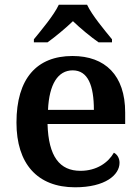

<svg xmlns="http://www.w3.org/2000/svg" viewBox="-20 -786 597 816"><path d="M124 -619V-606H182C213 -628 260 -667 290 -696C320 -667 367 -628 399 -606H456V-619C425 -657 371 -721 350 -766H230C209 -721 155 -657 124 -619ZM299 10C428 10 488 -43 488 -94C488 -114 478 -130 464 -137C440 -95 391 -60 322 -60C234 -60 186 -120 182 -259H512V-308C512 -466 427 -548 288 -548C136 -548 50 -452 50 -265C50 -91 138 10 299 10ZM379 -319H184C189 -428 226 -487 289 -487C354 -487 379 -422 379 -319Z"/></svg>

Font: Noto Serif SemiBold
Style: Regular
Weight: 600
Designer: Monotype Design Team
Foundry: Monotype Imaging Inc.
Version: Version 2.013